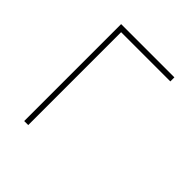

<svg xmlns="http://www.w3.org/2000/svg" viewBox="-154 -654 764 764"><g transform="rotate(45 227.5 -272.5)"><path d="M119.3 0H96.6V-545.5H396.3V-522.7H119.3Z"/></g></svg>

Font: Linik Sans Thin
Style: Regular
Weight: 100
Designer: Fonts by Rasmus Andersson / Changes by Cristiano Sobral with parts from Marc Monis
Foundry: rsms
Version: Version 3.020; ttfautohint (v1.6)